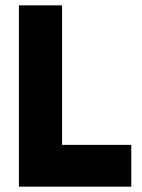

<svg xmlns="http://www.w3.org/2000/svg" viewBox="-20 -701 533 721"><path d="M473 0H51V-681H213V-88L168 -157H473Z"/></svg>

Font: Gabarito ExtraBold
Style: Regular
Weight: 800
Designer: Leandro Assis / Alvaro Franca / Felipe Casaprima
Foundry: Naipe Foundry
Version: Version 1.000